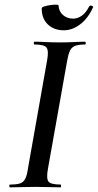

<svg xmlns="http://www.w3.org/2000/svg" viewBox="-20 -804 420 824"><path d="M23 0Q20 0 20 -6Q20 -12 23 -12Q52 -12 66.5 -17Q81 -22 88.5 -37Q96 -52 100 -81L182 -544Q190 -587 179.5 -600Q169 -613 128 -613Q125 -613 125 -619Q125 -625 128 -625Q150 -625 177.5 -623.5Q205 -622 235 -622Q269 -622 296.5 -623.5Q324 -625 345 -625Q348 -625 348 -619Q348 -613 345 -613Q317 -613 302 -607Q287 -601 280 -586Q273 -571 268 -542L186 -81Q178 -38 188 -25Q198 -12 240 -12Q242 -12 242 -6Q242 0 240 0Q218 0 191 -1Q164 -2 131 -2Q101 -2 73.5 -1Q46 0 23 0ZM254 -674Q212 -674 185.5 -699Q159 -724 159 -768Q159 -773 170 -776.5Q181 -780 195 -782Q209 -784 220 -784Q231 -784 231 -781Q233 -754 251 -739Q269 -724 294 -724Q313 -724 331 -736.5Q349 -749 363 -777Q367 -782 374 -779Q381 -776 380 -774Q358 -725 324 -699.5Q290 -674 254 -674Z"/></svg>

Font: Cormorant Light SemiBold
Style: Italic
Weight: 600
Italic angle: -10°
Version: Version 4.000